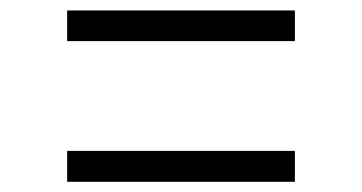

<svg xmlns="http://www.w3.org/2000/svg" viewBox="-20 -506 709 376"><path d="M557.5 -485.5V-425.5H111.5V-485.5ZM557.5 -210.5V-150H111.5V-210.5Z"/></svg>

Font: Merriweather 28pt Light
Style: Regular
Weight: 300
Version: Version 2.100